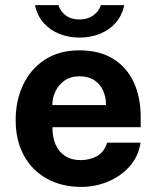

<svg xmlns="http://www.w3.org/2000/svg" viewBox="-20 -725 616 755"><path d="M186.2 -224.9Q185.8 -185.3 198.8 -156.2Q211.8 -127.1 236.6 -111.2Q261.4 -95.4 296.3 -95.4Q333.8 -95.4 362 -111.5Q390.2 -127.6 401.2 -164.1H532.8Q524.2 -109 489 -70Q453.8 -30.9 403.8 -10.5Q353.8 10 299.8 10Q223.2 10 164.9 -22.1Q106.6 -54.2 74.1 -113.2Q41.6 -172.2 41.6 -252.6Q41.6 -330.2 71.3 -392.3Q101 -454.4 157.1 -490.7Q213.2 -527 292.4 -527Q371.4 -527 425 -493.7Q478.7 -460.4 506 -401.2Q533.3 -342.1 533.3 -264.6V-224.9ZM185.8 -311.8H396.9Q396.9 -343.1 385.3 -368.9Q373.7 -394.8 350.4 -409.9Q327.2 -425.1 292.1 -425.1Q258.5 -425.1 234.7 -408.7Q211 -392.4 198.3 -366.4Q185.7 -340.3 185.8 -311.8ZM468.4 -704.7Q459.8 -663.1 434.3 -634.7Q408.8 -606.2 372.1 -591.7Q335.4 -577.2 292.6 -577.2Q250.8 -577.2 214.2 -591.5Q177.5 -605.8 152 -634.2Q126.6 -662.6 117.7 -704.7H209.8Q217.5 -680 238.9 -664.2Q260.2 -648.4 292.6 -648.4Q324.7 -648.4 346.6 -664.2Q368.6 -680 376.7 -704.7Z"/></svg>

Font: Public Sans Thin
Style: Regular
Weight: 100
Designer: The Public Sans project authors (U.S. Web Design System). Libre Franklin designed by Pablo Impallari and Rodrigo Fuenzal
Version: Version 1.008